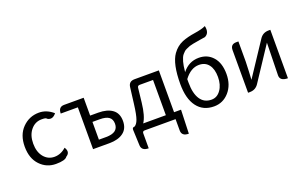

<svg xmlns="http://www.w3.org/2000/svg" viewBox="-108 -1324 3211 2023"><g transform="rotate(-20 1498.0 -312.0)"><path d="M442 -117Q482 -56 427 -22Q405 13 300 13Q195 13 123 -63Q51 -139 51 -270Q51 -402 127 -479Q204 -557 313 -557Q399 -557 472 -493Q425 -433 371 -468Q370 -481 317 -481Q242 -481 194 -422Q146 -364 146 -270Q146 -177 192 -120Q239 -63 311 -63Q383 -63 442 -117Z M719 0V-469H527Q527 -543 592 -543H811V-343H901Q1002 -343 1059 -301Q1117 -259 1117 -172Q1117 -86 1059 -43Q1002 0 901 0ZM811 -73H892Q1028 -73 1028 -173Q1028 -224 995 -248Q962 -272 892 -272H811Z M1368 -285Q1352 -140 1308 -74H1562V-469H1413Q1388 -469 1386 -445ZM1297 0Q1273 0 1273 25V192Q1194 192 1192 127L1185 -48Q1185 -74 1211 -74Q1237 -88 1254 -134Q1272 -181 1287 -303L1309 -479Q1316 -543 1381 -543H1654V-74H1732L1723 192Q1644 192 1644 127V0Z M1904 -312Q1904 -193 1947 -128Q1990 -63 2072 -63Q2135 -63 2175 -120Q2216 -177 2216 -265Q2216 -354 2178 -403Q2140 -453 2070 -453Q1978 -453 1904 -354ZM2073 13Q1951 13 1884 -76Q1817 -165 1817 -329Q1817 -557 1886 -654Q1910 -687 1936 -708Q1962 -730 1999 -746Q2062 -771 2144 -783Q2226 -795 2269 -816Q2288 -733 2229 -706Q2253 -710 2176 -698Q2069 -681 2049 -673Q2030 -666 2011 -657Q1992 -649 1982 -639Q1972 -629 1959 -615Q1947 -601 1940 -583Q1933 -566 1926 -543Q1915 -505 1908 -431Q1981 -524 2093 -524Q2191 -524 2251 -455Q2311 -387 2311 -264Q2311 -142 2242 -64Q2174 13 2073 13Z M2457 0V-478Q2457 -543 2522 -543H2546V-316L2542 -208L2537 -116L2784 -489Q2819 -543 2884 -543H2904V0Q2815 0 2816 -65L2824 -428L2577 -54Q2542 0 2477 0Z"/></g></svg>

Font: Swei Toothpaste CJK TC
Style: Regular
Weight: 400
Version: Version 1.0